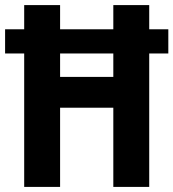

<svg xmlns="http://www.w3.org/2000/svg" viewBox="-23 -734 681 754"><path d="M72 0H213V-311H422V0H563V-524H638V-619H563V-714H422V-619H213V-714H72V-619H-3V-524H72ZM213 -432V-524H422V-432Z"/></svg>

Font: Noto Sans Georgian Condensed Bold
Style: Regular
Weight: 700
Width: 3
Designer: Monotype Design Team, Akaki Razmadze
Foundry: Google LLC
Version: Version 2.005